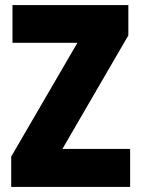

<svg xmlns="http://www.w3.org/2000/svg" viewBox="-20 -734 553 754"><path d="M491 0H24V-119L284 -566H29V-714H484V-595L225 -149H491Z"/></svg>

Font: Noto Sans Thai Cond Blk
Style: Regular
Weight: 900
Width: 3
Designer: Monotype Design Team
Foundry: Monotype Imaging Inc.
Version: Version 2.002; ttfautohint (v1.8.4.7-5d5b)